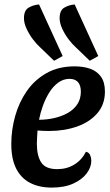

<svg xmlns="http://www.w3.org/2000/svg" viewBox="-20 -831 497 871"><path d="M214.7 20Q157.5 20 116.2 -1.6Q75 -23.2 53.1 -66.8Q31.2 -110.5 31.2 -177.8Q31.2 -241.2 48.6 -303.8Q66 -366.3 101.2 -417.2Q136.3 -468.2 190.7 -499.1Q245 -530 318.8 -530Q358 -530 388.9 -519.2Q419.8 -508.3 437.9 -483.2Q456 -458.2 456 -415.2Q456 -357.5 421.7 -317.5Q387.3 -277.5 330.1 -257.2Q272.8 -237 203.7 -236.8Q190.8 -236.7 175.4 -237.4Q160 -238.2 150.2 -239Q149.2 -222.5 148.2 -207Q147.2 -191.5 147.2 -179.3Q147.2 -124.7 166.9 -94.2Q186.7 -63.7 239.7 -63.7Q283.2 -63.7 317.1 -84.5Q351 -105.3 370 -142.7Q384 -139.3 389.1 -127Q394.2 -114.7 394.2 -101.8Q394.2 -72.3 373.2 -44.3Q352.2 -16.3 312.2 1.8Q272.3 20 214.7 20ZM157 -287.7Q191.2 -287.7 224.6 -295.1Q258 -302.5 285.8 -317.6Q313.5 -332.7 330.2 -357.2Q346.8 -381.8 346.8 -415.3Q346.7 -444.2 333.5 -458.8Q320.3 -473.3 295.3 -473.3Q267.2 -473.3 243.6 -455.8Q220 -438.3 202.8 -410.3Q185.7 -382.3 174.2 -349.9Q162.7 -317.5 157 -287.7ZM387.2 -555.3 323.2 -617Q308.5 -629.8 291.6 -652Q274.7 -674.2 262.6 -700Q250.5 -725.8 250.5 -748.2Q250.5 -784 271.6 -796.3Q292.7 -808.7 318.8 -810.7L425.8 -576.8ZM225.3 -555.3 161.3 -617Q146.7 -629.8 129.8 -652Q112.8 -674.2 100.8 -700Q88.7 -725.8 88.7 -748.2Q88.7 -784 109.8 -796.3Q130.8 -808.7 157.2 -810.7L264.2 -576.8Z"/></svg>

Font: Sansita Swashed Light
Style: Regular
Weight: 300
Designer: Pablo Cosgaya
Foundry: Omnibus-Type
Version: Version 1.003